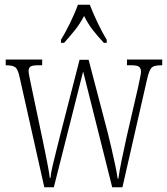

<svg xmlns="http://www.w3.org/2000/svg" viewBox="-20 -786 703 806"><path d="M63 -459Q56 -494 45 -503Q34 -512 5 -512H4V-536H157V-512H140Q115 -512 107.5 -506Q100 -500 100 -487Q100 -480 104.5 -458.5Q109 -437 112 -422L156 -213Q161 -189 168 -155Q175 -121 181 -89Q187 -57 189 -39H192Q193 -57 200.5 -88.5Q208 -120 216.5 -154Q225 -188 231 -212L314 -535H352L433 -226Q439 -202 447.5 -165.5Q456 -129 463.5 -93.5Q471 -58 474 -36H477Q481 -67 490 -110.5Q499 -154 512 -213L560 -421Q564 -442 568 -459.5Q572 -477 572 -485Q572 -498 564.5 -505Q557 -512 532 -512H513V-536H661V-512H657Q628 -512 617.5 -503Q607 -494 598 -456L494 0H451L329 -486L206 0H166ZM236 -619Q254 -648 274.5 -690Q295 -732 307 -766H357Q370 -732 390 -690Q410 -648 428 -619V-606H416Q390 -634 370 -659.5Q350 -685 333 -719Q315 -685 294.5 -659.5Q274 -634 249 -606H236Z"/></svg>

Font: Noto Serif Myanmar ExtraCondensed ExtraLight
Style: Regular
Weight: 200
Width: 2
Designer: Ben Mitchell and the Monotype Design Team
Foundry: Monotype Imaging Inc.
Version: Version 2.106; ttfautohint (v1.8.4.7-5d5b)